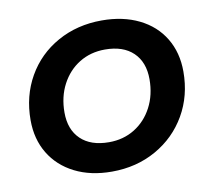

<svg xmlns="http://www.w3.org/2000/svg" viewBox="-66 -615 777 697"><g transform="rotate(-10 322.5 -266.5)"><path d="M34 -228Q34 -317 74.5 -388Q115 -459 187.5 -499.5Q260 -540 351 -540Q429 -540 488 -511Q547 -482 579 -429Q611 -376 611 -306Q611 -217 570 -146Q529 -75 456.5 -34Q384 7 293 7Q215 7 156.5 -22.5Q98 -52 66 -105Q34 -158 34 -228ZM485 -300Q485 -363 448 -398.5Q411 -434 344 -434Q291 -434 249.5 -408.5Q208 -383 184 -337.5Q160 -292 160 -234Q160 -171 197 -135.5Q234 -100 301 -100Q354 -100 395.5 -125.5Q437 -151 461 -196.5Q485 -242 485 -300Z"/></g></svg>

Font: Montserrat Alternates SemiBold
Style: Italic
Weight: 600
Italic angle: -11.3°
Designer: Julieta Ulanovsky
Foundry: Julieta Ulanovsky
Version: Version 7.200